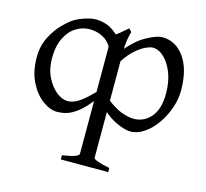

<svg xmlns="http://www.w3.org/2000/svg" viewBox="-102 -585 1003 935"><g transform="rotate(15 399.5 -117.5)"><path d="M433 -108Q478 -73 512 -61Q546 -49 572 -49Q624 -49 658.5 -89.5Q693 -130 693 -208Q693 -266 676 -310.5Q659 -355 631.5 -381.5Q604 -408 573 -408Q562 -408 540 -398.5Q518 -389 490 -365Q462 -341 434 -297L424 -348Q475 -413 526.5 -441Q578 -469 605 -469Q673 -469 716.5 -408.5Q760 -348 760 -240Q760 -198 744.5 -153Q729 -108 702.5 -70Q676 -32 642 -8.5Q608 15 573 15Q545 15 504 -3.5Q463 -22 427 -57ZM281 234V213Q327 206 345.5 198.5Q364 191 364 183V-414Q380 -420 402.5 -438.5Q425 -457 438 -469L452 -454Q446 -435 442 -409.5Q438 -384 438 -355V183Q438 190 460 198Q482 206 520 213V234ZM203 15Q167 15 129 -13Q91 -41 65 -93Q39 -145 39 -217Q39 -274 62 -319Q85 -364 115.5 -394.5Q146 -425 168 -438Q196 -453 223.5 -461Q251 -469 270 -469Q299 -469 328.5 -458.5Q358 -448 396 -410Q396 -381 389.5 -370.5Q383 -360 367 -351Q353 -381 322 -398Q291 -415 254 -415Q218 -415 185.5 -395Q153 -375 132.5 -334Q112 -293 112 -232Q112 -177 132.5 -136Q153 -95 182 -72Q211 -49 238 -49Q264 -49 288.5 -64Q313 -79 336 -101Q359 -123 382 -146Q389 -143 393.5 -137Q398 -131 400 -127Q367 -84 338 -52.5Q309 -21 276.5 -3Q244 15 203 15Z"/></g></svg>

Font: ChillKai
Style: Regular
Weight: 400
Designer: ChillType
Foundry: 寒蝉字型
Version: Version 2.000